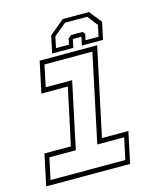

<svg xmlns="http://www.w3.org/2000/svg" viewBox="-113 -766 699 842"><g transform="rotate(-15 236.0 -345.0)"><path d="M-8 0 22 -141.5H142L197 -398.5H77L107 -540H368L283 -141.5H403L373 0ZM17.5 -22H357L378 -119.5H256L340.5 -518.5H123L102.5 -420.5H222.5L158.5 -119.5H38.5ZM371 -690 415.5 -634 399 -556H303L311 -594H272L264 -556H168L184.5 -634L252 -690ZM358.5 -672H257.5L201 -625L190.5 -574.5H249.5L255 -601.5L269 -613H322L330.5 -601.5L324.5 -574.5H383.5L394.5 -625Z"/></g></svg>

Font: Tourney Condensed ExtraLight
Style: Italic
Weight: 200
Width: 3
Italic angle: -12°
Designer: Tyler Finck
Foundry: Etcetera Type Co
Version: Version 1.010; ttfautohint (v1.8.3)